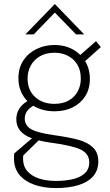

<svg xmlns="http://www.w3.org/2000/svg" viewBox="-20 -723 549 954"><path d="M257.5 211.5Q198.5 211.5 151.2 195Q104 178.5 76.8 146Q49.5 113.5 49.5 64.5Q49.5 47.5 51 39L139 -36Q61 -63.5 61 -130Q61 -187.5 116 -220.5Q71.5 -268 71.5 -333Q71.5 -386.5 96.8 -423.8Q122 -461 163 -480.2Q204 -499.5 250.5 -499.5Q328 -499.5 379 -450L457 -518.5L481 -489L403 -419.5Q426.5 -380.5 426.5 -331Q426.5 -281 403.5 -245Q380.5 -209 341 -189.5Q301.5 -170 251 -170Q191 -170 145.5 -197.5Q103 -173 103 -134Q103 -98.5 136 -80.5Q169 -62.5 248 -51.5Q326.5 -40.5 370.2 -28.2Q414 -16 440 8Q468.5 33.5 468.5 78.5Q468.5 124 442.2 153.5Q416 183 368.5 197.2Q321 211.5 257.5 211.5ZM250 -207Q292.5 -207 321.8 -223.8Q351 -240.5 366.2 -269Q381.5 -297.5 381.5 -332Q381.5 -374 363.8 -402.8Q346 -431.5 316.5 -446.2Q287 -461 251 -461Q208.5 -461 178.5 -443.5Q148.5 -426 132.8 -397Q117 -368 117 -333Q117 -275.5 154.2 -241.2Q191.5 -207 250 -207ZM257.5 176Q306 176 343.5 166.8Q381 157.5 402.2 137.2Q423.5 117 423.5 83.5Q423.5 41 381.5 20.5Q339.5 0 235.5 -13.5Q193 -20 172 -25.5L95.5 49.5Q94.5 55 94.5 65.5Q94.5 102.5 115.5 127Q136.5 151.5 173.2 163.8Q210 176 257.5 176ZM398.5 -552H358L252.5 -660.5L147.5 -552H106L252.5 -703Z"/></svg>

Font: Acari Sans Neue Light
Style: Regular
Weight: 300
Designer: Alfredo Marco Pradil (font), Cristiano Sobral (main changes)
Foundry: Hanken Design Co. (font), Cristiano Sobral (main changes)
Version: Version 2.459;March 19, 2022;FontCreator 14.0.0.2808 64-bit;